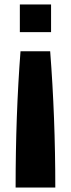

<svg xmlns="http://www.w3.org/2000/svg" viewBox="-20 -810 318 861"><path d="M228 31H50Q50 -295 72 -580H205Q228 -283 228 31ZM209 -666H69V-790H209Z"/></svg>

Font: Otomanopee One
Style: Regular
Weight: 400
Designer: Das Ende der Wildnis
Foundry: Gutenberg Labo
Version: Version 3.005